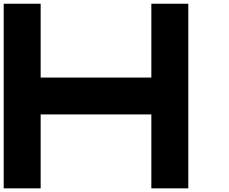

<svg xmlns="http://www.w3.org/2000/svg" viewBox="-20 -820 1240 1040"><path d="M799.8 -799.8H1000V200.2H799.8V-200.2H200.2V200.2H0V-799.8H200.2V-399.9H799.8Z"/></svg>

Font: QuinqueFive
Style: Regular
Weight: 400
Monospace: yes
Designer: GGBotNet
Foundry: GGBotNet
Version: 1.1